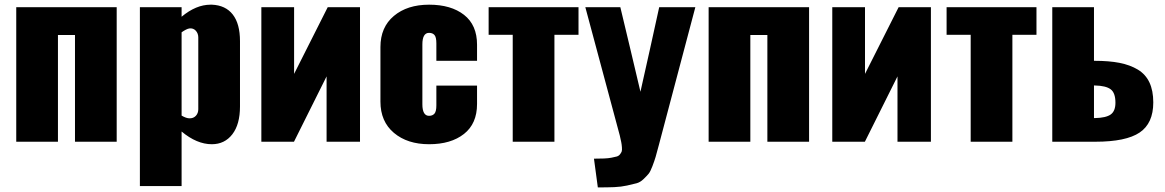

<svg xmlns="http://www.w3.org/2000/svg" viewBox="-20 -609 5005 825"><path d="M49.8 0V-578.1H481.4V0H302.2V-458.5H229V0Z M793.9 -100.6Q811 -100.1 821.5 -111.3Q832 -122.6 832 -139.6V-448.2Q832 -465.3 821.3 -477.1Q810.5 -488.8 793.9 -486.8Q781.2 -484.9 760.3 -470.2V-112.3Q780.3 -100.6 793.9 -100.6ZM581.1 190.4V-578.1H760.3V-537.1Q822.3 -588.9 884.8 -588.9Q887.7 -588.9 890.6 -588.9Q949.2 -586.4 980.2 -546.6Q1011.2 -506.8 1011.2 -432.1V-151.4Q1011.2 -74.7 978.3 -32Q945.3 10.7 890.1 10.7Q825.7 10.7 760.3 -43.9V190.4Z M1103 0V-578.1H1243.7V-291.5L1388.2 -578.1H1526.9V0H1383.3V-280.8L1243.2 0Z M1823.7 10.7Q1730.5 10.7 1672.6 -38.1Q1614.7 -86.9 1614.7 -172.4V-406.7Q1614.7 -492.2 1672.4 -540.5Q1730 -588.9 1823.7 -588.9Q1918 -588.9 1973.9 -545.2Q2029.8 -501.5 2029.8 -417V-347.7H1855V-422.9Q1855 -449.2 1846.9 -458.5Q1838.9 -467.8 1823.7 -467.8Q1794.9 -467.8 1794.9 -418V-161.1Q1794.9 -111.3 1823.7 -111.3Q1838.4 -111.3 1846.7 -120.6Q1855 -129.9 1855 -156.2V-241.2H2029.8V-162.1Q2029.8 -77.6 1973.6 -33.4Q1917.5 10.7 1823.7 10.7Z M2183.1 0V-459.5H2079.6V-578.1H2465.8V-459.5H2362.3V0Z M2548.8 196.3 2532.2 72.8Q2557.6 72.8 2575.4 72Q2593.3 71.3 2607.4 68.6Q2621.6 65.9 2630.1 63.5Q2638.7 61 2644 54.2Q2649.4 47.4 2651.4 41.7Q2653.3 36.1 2652.3 23.9Q2651.4 11.7 2649.4 1.7Q2647.5 -8.3 2643.1 -26.9L2495.1 -578.1H2645.5L2689.5 -394L2731.9 -214.8L2772 -394L2812.5 -578.1H2967.8L2811 14.2Q2801.8 49.3 2797.1 65.2Q2792.5 81.1 2783.4 105Q2774.4 128.9 2766.8 137.9Q2759.3 147 2745.1 160.6Q2731 174.3 2715.1 178.5Q2699.2 182.6 2674.3 188.2Q2649.4 193.8 2619.6 195.1Q2589.8 196.3 2548.8 196.3Z M3024.9 0V-578.1H3456.5V0H3277.3V-458.5H3204.1V0Z M3556.2 0V-578.1H3696.8V-291.5L3841.3 -578.1H3980V0H3836.4V-280.8L3696.3 0Z M4150.9 0V-459.5H4047.4V-578.1H4433.6V-459.5H4330.1V0Z M4680.7 -101.6H4684.1Q4732.4 -102.5 4752.7 -117.2Q4772.9 -131.8 4772.9 -167.5Q4772.9 -210 4752.4 -225.3Q4731.9 -240.7 4684.6 -241.7H4680.7ZM4501.5 0V-578.1H4680.7V-347.7H4683.1Q4745.6 -347.7 4790.5 -338.9Q4835.4 -330.1 4868.9 -310.1Q4902.3 -290 4918.9 -254.9Q4935.5 -219.7 4935.5 -168.9Q4935.5 -79.1 4877 -39.6Q4818.4 0 4686.5 0Z"/></svg>

Font: Oswald
Style: Heavy
Weight: 800
Designer: Vernon Adams
Foundry: Vernon Adams
Version: 3.0; ttfautohint (v0.95) -l 8 -r 50 -G 200 -x 0 -w "G" -W -c